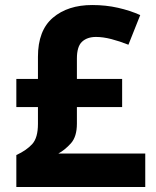

<svg xmlns="http://www.w3.org/2000/svg" viewBox="-20 -744 621 764"><path d="M347 -724Q401 -724 449.5 -713Q498 -702 538 -684L491 -566Q456 -580 423 -588.5Q390 -597 362 -597Q327 -597 306.5 -578Q286 -559 286 -511V-430H466V-318H286V-252Q286 -200 262 -173.5Q238 -147 212 -133H558V0H45V-127Q86 -146 108.5 -171Q131 -196 131 -251V-318H45V-430H131V-518Q131 -623 190.5 -673.5Q250 -724 347 -724Z"/></svg>

Font: Noto Sans Oriya
Style: Bold
Weight: 700
Designer: Amélie Bonet and Sol Matas
Foundry: Google LLC
Version: Version 2.006; ttfautohint (v1.8.4.7-5d5b)